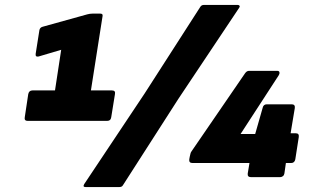

<svg xmlns="http://www.w3.org/2000/svg" viewBox="-20 -715 1261 775"><path d="M92 -227Q77 -227 80 -242L94 -335Q97 -350 111 -350H202L227 -514L136 -487Q122 -484 124 -498L139 -593Q141 -604 152 -607L332 -657Q343 -660 353 -660H385Q396 -660 394 -650L347 -350H432Q447 -350 444 -335L429 -242Q427 -227 412 -227ZM325 40Q313 40 320 28L564 -338L789 -688Q794 -695 802 -695H940Q945 -695 947 -691.5Q949 -688 945 -683L700 -316L476 33Q472 40 462 40ZM993 0Q978 0 980 -15L987 -57H757Q742 -57 744 -72L746 -83Q748 -91 749 -95.5Q750 -100 753 -104L969 -419Q976 -429 985 -429H1099Q1107 -429 1108 -423Q1109 -417 1105 -411L951 -174H1010L1040 -279Q1043 -294 1057 -294H1157Q1172 -294 1170 -279L1153 -177H1174Q1188 -177 1186 -162L1172 -72Q1169 -57 1155 -57H1134L1128 -15Q1127 -8 1122 -4Q1117 0 1111 0Z"/></svg>

Font: Sofia Sans ExtraBlack
Style: Italic
Weight: 1000
Italic angle: -9°
Designer: Botio Nikoltchev, Ani Petrova
Foundry: lettersoup
Version: Version 4.100; ttfautohint (v1.8.4.7-5d5b)